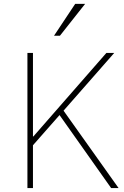

<svg xmlns="http://www.w3.org/2000/svg" viewBox="-20 -961 635 981"><path d="M120.1 0V-690.4H148.4V-263.7H150.4L523.4 -690.4H563.5L304.7 -395.5L585.9 0H547.9L284.2 -373L148.4 -218.8V0ZM255.9 -778.3 364.3 -941.4H415L286.1 -778.3Z"/></svg>

Font: Gothic A1 Thin
Style: Regular
Weight: 250
Designer: HanYang I&C Co.,Ltd.
Foundry: HanYang I&C Co.,Ltd.
Version: Version 2.50